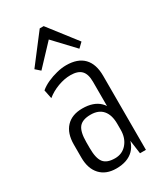

<svg xmlns="http://www.w3.org/2000/svg" viewBox="-193 -843 796 928"><g transform="rotate(-30 205.0 -379.0)"><path d="M284 -175V-413Q284 -456 265 -475.5Q246 -495 205 -495Q171 -495 134.5 -481.5Q98 -468 70 -445L60 -494Q79 -510 104.5 -521.5Q130 -533 158 -540Q186 -547 211 -547Q275 -547 308 -513Q341 -479 341 -413V0H308ZM173 7Q116 7 84 -27.5Q52 -62 52 -124V-196Q52 -259 84 -293Q116 -327 174 -327Q237 -327 270.5 -294Q304 -261 304 -198V-125Q304 -61 270 -27Q236 7 173 7ZM192 -39Q233 -39 258.5 -69Q284 -99 284 -145V-178Q284 -228 261 -254.5Q238 -281 194 -281Q148 -281 129 -257.5Q110 -234 110 -176V-143Q110 -86 128.5 -62.5Q147 -39 192 -39ZM69 -607 190 -765H212L333 -609L307 -584L195 -703H207L95 -584Z"/></g></svg>

Font: Pathway Extreme Condensed Thin
Style: Regular
Weight: 250
Width: 3
Version: Version 1.001;gftools[0.9.26]